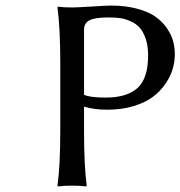

<svg xmlns="http://www.w3.org/2000/svg" viewBox="-20 -672 653 695"><path d="M284.2 -564.9V-329.1Q304.2 -318.8 362.8 -318.8Q439.5 -318.8 477.8 -353.5Q516.1 -388.2 516.1 -471.2Q516.1 -505.9 507.6 -531.2Q499 -556.6 486.1 -571.3Q473.1 -585.9 453.6 -594.7Q434.1 -603.5 415.5 -606.2Q397 -608.9 374 -608.9Q322.8 -608.9 303.5 -598.4Q284.2 -587.9 284.2 -564.9ZM198.2 -444.8Q198.2 -569.8 188 -645L189.9 -647.9Q208.5 -645 241.2 -645Q256.8 -645 312.5 -648.4Q368.2 -651.9 380.9 -651.9Q434.1 -651.9 475.8 -640.6Q517.6 -629.4 542.7 -611.6Q567.9 -593.8 584.2 -569.8Q600.6 -545.9 606.7 -522.9Q612.8 -500 612.8 -476.1Q612.8 -449.2 605 -422.4Q597.2 -395.5 578.9 -368.7Q560.5 -341.8 533.2 -321.3Q505.9 -300.8 463.1 -287.8Q420.4 -274.9 368.2 -274.9Q320.3 -274.9 284.2 -286.1V-200.2Q284.2 -71.3 293.9 0L292 2.9Q273.4 0 241.2 0Q208.5 0 189.9 2.9L188 0Q198.2 -71.3 198.2 -200.2Z"/></svg>

Font: Linear Smooth
Style: Regular
Weight: 400
Designer: Philipp H. Poll, Flanker
Foundry: Philipp H. Poll, reworked by Flanker
Version: Version 1.061 | FøM Fix